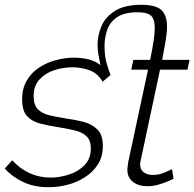

<svg xmlns="http://www.w3.org/2000/svg" viewBox="-30 -769 809 799"><path d="M172 10Q110 10 63.5 -13Q17 -36 -10 -68L21 -102Q87 -30 181 -30Q218 -30 257 -42.5Q296 -55 322 -82Q348 -109 348 -151Q348 -185 330 -202Q312 -219 280.5 -226.5Q249 -234 211 -240Q171 -246 136.5 -255Q102 -264 82 -286.5Q62 -309 62 -355Q62 -401 81.5 -434Q101 -467 133 -488Q165 -509 203 -519Q241 -529 278 -529Q311 -529 340 -521.5Q369 -514 388 -498Q384 -519 380 -539Q376 -559 376 -582Q376 -621 392 -659.5Q408 -698 448 -723.5Q488 -749 558 -749Q620 -749 642.5 -726.5Q665 -704 665 -659Q665 -632 659 -597.5Q653 -563 645 -520H759L750 -479H636L555 -99Q553 -91 553 -86Q553 -63 568 -52Q583 -41 606 -41Q632 -41 656 -51.5Q680 -62 686 -65L692 -25Q686 -22 669 -14.5Q652 -7 629 -0.5Q606 6 583 6Q547 6 523.5 -12Q500 -30 500 -63Q500 -71 501.5 -79Q503 -87 504 -96L586 -479H516L525 -520H595Q604 -565 609 -597.5Q614 -630 614 -652Q614 -691 597.5 -704.5Q581 -718 543 -718Q488 -718 458 -698Q428 -678 416.5 -645.5Q405 -613 405 -578Q405 -534 415 -501.5Q425 -469 430 -457L397 -429Q376 -465 341.5 -477Q307 -489 272 -489Q233 -489 196 -477Q159 -465 134.5 -438.5Q110 -412 110 -369Q110 -332 128 -314Q146 -296 176.5 -289Q207 -282 244 -276Q282 -271 317 -262Q352 -253 375 -230.5Q398 -208 398 -162Q398 -117 377.5 -85Q357 -53 323.5 -31.5Q290 -10 250.5 0Q211 10 172 10Z"/></svg>

Font: Raleway Light
Style: Italic
Weight: 300
Italic angle: -12°
Designer: Matt McInerney, Pablo Impallari, Rodrigo Fuenzalida
Foundry: Matt McInerney, Pablo Impallari, Rodrigo Fuenzalida
Version: Version 4.026